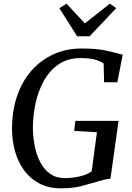

<svg xmlns="http://www.w3.org/2000/svg" viewBox="-20 -1015 719 1043"><path d="M311.5 8Q242.5 8 192.8 -18.8Q143 -45.5 110.5 -90.5Q78 -135.5 62.2 -191.5Q46.5 -247.5 45.5 -306Q44 -407.5 71.5 -489.5Q99 -571.5 150 -630Q201 -688.5 270.5 -720Q340 -751.5 423 -751.5Q503 -751.5 549.2 -741.5Q595.5 -731.5 623.5 -724Q629.5 -722.5 635 -721Q640.5 -719.5 646.5 -718L617.5 -568H545.5L543 -670.5Q524 -683 495.8 -691.2Q467.5 -699.5 417.5 -699.5Q348.5 -699.5 299.2 -666Q250 -632.5 218.8 -576.8Q187.5 -521 173 -453.2Q158.5 -385.5 158.5 -317Q159.5 -266 169.5 -217.8Q179.5 -169.5 200.2 -131Q221 -92.5 253.5 -70Q286 -47.5 331.5 -47.5Q371 -47.5 411.8 -56.5Q452.5 -65.5 478 -84.5L506.5 -296.5L383 -304L389.5 -358.5H624L580 -44Q565.5 -44 546.8 -39Q528 -34 507.5 -28Q469 -17 423.2 -4.5Q377.5 8 311.5 8ZM399 -818 302.5 -970.5 341.5 -995Q366.5 -968 391.2 -941.5Q416 -915 441 -888Q475 -915 509 -941.5Q543 -968 576.5 -995L611.5 -971L467 -818Z"/></svg>

Font: Merriweather
Style: Italic
Weight: 400
Italic angle: -7.8°
Designer: Eben Sorkin
Foundry: Eben Sorkin
Version: Version 2.100